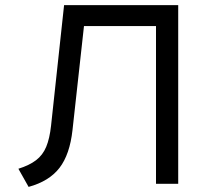

<svg xmlns="http://www.w3.org/2000/svg" viewBox="-20 -720 816 752"><path d="M591 0V-618H245L261 -700H678V0ZM92 12 52 -59Q95 -72.5 121.2 -92.5Q147.5 -112.5 161 -145Q174.5 -177.5 180 -228L231 -700H318L264 -211Q253.5 -115 213 -62.5Q172.5 -10 92 12Z"/></svg>

Font: Overpass
Style: Regular
Weight: 400
Designer: Delve Withrington, Dave Bailey, Thomas Jockin
Foundry: Delve Fonts LLC
Version: Version 4.000